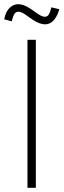

<svg xmlns="http://www.w3.org/2000/svg" viewBox="-31 -896 303 916"><path d="M100 -706H140V0H100ZM125 -802 92 -825Q70 -841 55 -840Q45 -839 39.5 -832Q34 -825 30 -812L25 -794L-11 -804L-7 -820Q0 -844 15.5 -859Q31 -874 52 -876Q81 -877 115 -854L148 -831Q171 -815 184 -816Q194 -817 199.5 -823.5Q205 -830 209 -843L214 -861L252 -852L247 -837Q238 -812 222.5 -796.5Q207 -781 187 -780Q159 -779 125 -802Z"/></svg>

Font: Lineal Thin
Style: Regular
Weight: 200
Designer: Created by Frank Adebiaye with contributions from Anton Moglia & Ariel Martín Pérez
Created by Frank ADEBIAYE with FontF
Foundry: Velvetyne Type Foundry
Version: Version 2.000;Glyphs 3.2 (3227)